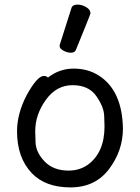

<svg xmlns="http://www.w3.org/2000/svg" viewBox="-20 -790 608 834"><path d="M278 -49Q325 -49 361 -74Q434 -127 434 -241Q434 -249 432.5 -287.5Q431 -326 398 -373Q365 -420 295 -420Q225 -420 179 -356Q133 -292 133 -220Q133 -214 134.5 -171Q136 -128 174 -88.5Q212 -49 278 -49ZM286 24Q177 24 118 -38Q54 -105 54 -220Q54 -296 96 -377Q142 -460 170 -460Q183 -460 188 -453Q238 -492 300 -492Q362 -492 409 -462Q511 -397 514 -232Q514 -136 454 -56Q394 24 286 24ZM288 -561Q272 -561 255.5 -570Q239 -579 239 -590Q239 -598 241 -600L290 -754Q294 -770 317 -770Q336 -770 354.5 -759Q373 -748 373 -732Q373 -728 310 -574Q305 -561 288 -561Z"/></svg>

Font: LXGW WenKai Medium
Style: Regular
Weight: 500
Designer: LXGW / Fontworks Inc.
Foundry: LXGW / Fontworks Inc.
Version: Version 1.501; October 10, 2024